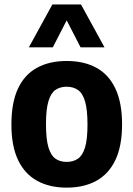

<svg xmlns="http://www.w3.org/2000/svg" viewBox="-20 -828 596 858"><path d="M278 10.5Q201.5 10.5 146 -20Q90.5 -50.5 60.8 -112.8Q31 -175 31 -271.5Q31 -369 60.2 -431.8Q89.5 -494.5 145 -525Q200.5 -555.5 278 -555.5Q356 -555.5 411.5 -524.8Q467 -494 496.2 -431Q525.5 -368 525.5 -272.5Q525.5 -176 495.8 -113.2Q466 -50.5 410.5 -20Q355 10.5 278 10.5ZM278 -104.5Q307.5 -104.5 328.2 -118.8Q349 -133 360 -169Q371 -205 371 -271Q371 -338.5 360 -375.2Q349 -412 328 -426.2Q307 -440.5 278 -440.5Q249 -440.5 228.2 -426.5Q207.5 -412.5 196.5 -376Q185.5 -339.5 185.5 -273Q185.5 -206 196.5 -169.5Q207.5 -133 228 -118.8Q248.5 -104.5 278 -104.5ZM109 -616.5 214 -808H342L447 -616.5H340L267.5 -757.5H288.5L216 -616.5Z"/></svg>

Font: Encode Sans SemiCondensed
Style: Bold
Weight: 700
Width: 4
Designer: Multiple Designers
Foundry: Impallari Type
Version: Version 3.002